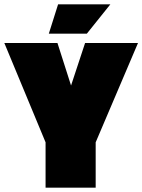

<svg xmlns="http://www.w3.org/2000/svg" viewBox="-33 -869 659 889"><path d="M410 0H178V-210L-13 -670H233L296 -473L361 -670H606L410 -210ZM236 -849H478L369 -713H193Z"/></svg>

Font: Titillium Web Black
Style: Regular
Weight: 900
Version: Version 1.002;PS 35.000;hotconv 1.0.70;makeotf.lib2.5.55311